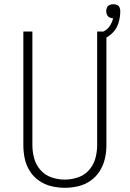

<svg xmlns="http://www.w3.org/2000/svg" viewBox="-20 -885 616 913"><path d="M288 8Q320 8 352 0.5Q384 -7 410.5 -25.5Q437 -44 454.5 -72Q472 -100 479 -131.5Q486 -163 486 -195V-735H442V-195Q442 -163 433.5 -132Q425 -101 403.5 -76.5Q382 -52 351 -41.5Q320 -31 288 -31Q256 -31 225 -41.5Q194 -52 172.5 -76.5Q151 -101 142.5 -132Q134 -163 134 -195V-735H91V-195Q91 -163 97.5 -131.5Q104 -100 121.5 -72Q139 -44 166 -25.5Q193 -7 224.5 0.5Q256 8 288 8ZM463 -696Q491 -706 512.5 -726Q534 -746 543 -774.5Q552 -803 552 -832Q552 -841 548.5 -849.5Q545 -858 536.5 -861.5Q528 -865 519 -865Q510 -865 501.5 -861.5Q493 -858 489 -849.5Q485 -841 485 -832Q485 -823 489 -814.5Q493 -806 501.5 -802Q510 -798 518 -798Q514 -781 505 -766Q496 -751 482 -741Q468 -731 451 -725Z"/></svg>

Font: Iosevka Sparkle Extralight
Style: Regular
Weight: 200
Designer: Belleve Invis
Foundry: Belleve Invis
Version: Version 4.5.0; ttfautohint (v1.8.3)